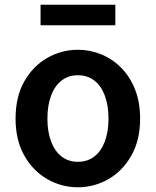

<svg xmlns="http://www.w3.org/2000/svg" viewBox="-20 -780 660 814"><path d="M310 14Q241 14 180.5 -20.5Q120 -55 83 -120.5Q46 -186 46 -277Q46 -370 83 -435Q120 -500 180.5 -534.5Q241 -569 310 -569Q362 -569 409.5 -549.5Q457 -530 494 -492.5Q531 -455 552.5 -401Q574 -347 574 -277Q574 -186 537 -120.5Q500 -55 439.5 -20.5Q379 14 310 14ZM310 -94Q351 -94 380 -116.5Q409 -139 424.5 -180.5Q440 -222 440 -277Q440 -333 424.5 -374.5Q409 -416 380 -438.5Q351 -461 310 -461Q270 -461 241 -438.5Q212 -416 196.5 -374.5Q181 -333 181 -277Q181 -222 196.5 -180.5Q212 -139 241 -116.5Q270 -94 310 -94ZM152 -673V-760H469V-673Z"/></svg>

Font: Noto Sans HK SemiBold
Style: Regular
Weight: 600
Version: Version 2.004-H2;hotconv 1.0.118;makeotfexe 2.5.65603